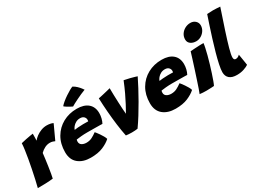

<svg xmlns="http://www.w3.org/2000/svg" viewBox="-51 -1414 2785 2084"><g transform="rotate(-30 1341.0 -372.0)"><path d="M237 -449.5Q253 -471 280.5 -491.5Q308 -512 342.5 -525.2Q377 -538.5 414 -538.5Q437 -538.5 460.8 -533.5Q484.5 -528.5 492.5 -521.5L410 -343Q400 -347.5 384.8 -352.8Q369.5 -358 348.5 -358Q316.5 -358 285.5 -342.8Q254.5 -327.5 228 -301Q225 -273.5 219.5 -230.8Q214 -188 207.2 -142.5Q200.5 -97 194 -59.5Q187.5 -22 183 -5Q142 0 90.5 1.8Q39 3.5 -9 3.5Q2 -38.5 14 -93Q26 -147.5 38 -206.8Q50 -266 60 -323.2Q70 -380.5 76.5 -428.2Q83 -476 84 -506Q113 -513.5 146.5 -520.2Q180 -527 206 -531.2Q232 -535.5 239 -536Q239 -518.5 238.5 -491.2Q238 -464 237 -449.5Z M911 -83Q871.5 -47 809.8 -20.8Q748 5.5 656 5.5Q559.5 5.5 500.8 -43.2Q442 -92 442 -185Q442 -290.5 487.8 -368.5Q533.5 -446.5 611.5 -489.2Q689.5 -532 786 -532Q877 -532 926.5 -489.2Q976 -446.5 976 -368.5Q976 -338.5 968.5 -307Q961 -275.5 947 -250Q939.5 -250.5 913.8 -251Q888 -251.5 855.8 -251.8Q823.5 -252 795.8 -252.2Q768 -252.5 757.5 -252.5Q716.5 -252.5 678.8 -249Q641 -245.5 620.5 -242Q616.5 -232 616.5 -216.5Q616.5 -188 639.8 -173.5Q663 -159 697 -159Q734.5 -159 765.2 -174.2Q796 -189.5 829 -214Q831.5 -211.5 842.8 -197.5Q854 -183.5 868 -163.2Q882 -143 894.2 -121.5Q906.5 -100 911 -83ZM653.5 -344Q669.5 -346.5 698 -349Q726.5 -351.5 763 -352Q784 -352 802.5 -351.5Q821 -351 827 -351Q828.5 -356 829 -361.5Q829.5 -367 829.5 -372.5Q828.5 -394 812.2 -409.5Q796 -425 765 -425Q736.5 -425 713.2 -412.2Q690 -399.5 674.5 -380.8Q659 -362 653.5 -344ZM867 -763.5Q893.5 -749.5 914 -729.5Q934.5 -709.5 947.8 -692Q961 -674.5 965 -668Q939.5 -659 909 -645.2Q878.5 -631.5 849.2 -617.2Q820 -603 797.5 -591Q775 -579 765.5 -572.5Q759.5 -575 740 -585.5Q720.5 -596 700.8 -608.2Q681 -620.5 674 -628.5Q688 -646 714 -667.5Q740 -689 770 -709.2Q800 -729.5 826.2 -744.2Q852.5 -759 867 -763.5Z M1383 -545.5Q1420.5 -538.5 1454 -530Q1487.5 -521.5 1509.8 -514.8Q1532 -508 1537 -506Q1511.5 -453.5 1478.2 -391Q1445 -328.5 1407.2 -262.5Q1369.5 -196.5 1329.8 -132.8Q1290 -69 1251 -14Q1220 -9 1178 -9Q1156.5 -9 1137.2 -10.5Q1118 -12 1104.5 -14Q1090 -84.5 1079.2 -167.5Q1068.5 -250.5 1061.5 -337.8Q1054.5 -425 1051.5 -509.5Q1059 -510.5 1078.5 -514.8Q1098 -519 1122.5 -524.8Q1147 -530.5 1170.2 -536.2Q1193.5 -542 1208.5 -546Q1208.5 -509.5 1210 -462Q1211.5 -414.5 1213.5 -366.2Q1215.5 -318 1218 -278.2Q1220.5 -238.5 1223 -217.5Q1247.5 -261 1272.8 -308.2Q1298 -355.5 1325.2 -413Q1352.5 -470.5 1383 -545.5Z M1974 -83Q1934.5 -47 1872.8 -20.8Q1811 5.5 1719 5.5Q1622.5 5.5 1563.8 -43.2Q1505 -92 1505 -185Q1505 -290.5 1550.8 -368.5Q1596.5 -446.5 1674.5 -489.2Q1752.5 -532 1849 -532Q1940 -532 1989.5 -489.2Q2039 -446.5 2039 -368.5Q2039 -338.5 2031.5 -307Q2024 -275.5 2010 -250Q2002.5 -250.5 1976.8 -251Q1951 -251.5 1918.8 -251.8Q1886.5 -252 1858.8 -252.2Q1831 -252.5 1820.5 -252.5Q1779.5 -252.5 1741.8 -249Q1704 -245.5 1683.5 -242Q1679.5 -232 1679.5 -216.5Q1679.5 -188 1702.8 -173.5Q1726 -159 1760 -159Q1797.5 -159 1828.2 -174.2Q1859 -189.5 1892 -214Q1894.5 -211.5 1905.8 -197.5Q1917 -183.5 1931 -163.2Q1945 -143 1957.2 -121.5Q1969.5 -100 1974 -83ZM1716.5 -344Q1732.5 -346.5 1761 -349Q1789.5 -351.5 1826 -352Q1847 -352 1865.5 -351.5Q1884 -351 1890 -351Q1891.5 -356 1892 -361.5Q1892.5 -367 1892.5 -372.5Q1891.5 -394 1875.2 -409.5Q1859 -425 1828 -425Q1799.5 -425 1776.2 -412.2Q1753 -399.5 1737.5 -380.8Q1722 -362 1716.5 -344Z M2279 -517Q2237.5 -517 2209.8 -537.5Q2182 -558 2182 -593.5Q2182 -630.5 2201.2 -659.5Q2220.5 -688.5 2252 -705.5Q2283.5 -722.5 2320 -722.5Q2357.5 -722.5 2382 -699.8Q2406.5 -677 2406.5 -643.5Q2406.5 -609.5 2388.8 -581Q2371 -552.5 2342 -534.8Q2313 -517 2279 -517ZM2201 -1Q2192 -0.5 2164.5 1.2Q2137 3 2107.5 3Q2086.5 3 2064.8 1.8Q2043 0.5 2022 -2Q2028 -15 2041.8 -55Q2055.5 -95 2073.5 -149.8Q2091.5 -204.5 2110.5 -262.8Q2129.5 -321 2145.2 -371.8Q2161 -422.5 2170.5 -454Q2190 -455.5 2221.2 -457.5Q2252.5 -459.5 2284 -460.8Q2315.5 -462 2335.5 -462Q2334.5 -445 2326.5 -406.5Q2318.5 -368 2306.5 -323Q2294.5 -277.5 2279.8 -227.8Q2265 -178 2250 -132Q2235 -86 2222.2 -51.2Q2209.5 -16.5 2201 -1Z M2627 -20.5Q2608 -6.5 2568.2 7.2Q2528.5 21 2479.5 21Q2417.5 21 2386 -6.5Q2354.5 -34 2354.5 -83.5Q2354.5 -118.5 2367 -177.5Q2379.5 -236.5 2399.5 -308.2Q2419.5 -380 2443 -455Q2466.5 -530 2488.8 -597.5Q2511 -665 2528 -714.5Q2568.5 -717.5 2602.5 -717.5Q2623.5 -717.5 2644.5 -716.2Q2665.5 -715 2691 -713Q2643.5 -573 2607 -461.5Q2570.5 -350 2549.8 -275Q2529 -200 2529 -169Q2529 -136 2553.5 -136Q2569.5 -136 2582 -142.8Q2594.5 -149.5 2604.5 -160.5Q2606 -154 2609.2 -133.8Q2612.5 -113.5 2616.5 -89Q2620.5 -64.5 2623.5 -45Q2626.5 -25.5 2627 -20.5Z"/></g></svg>

Font: Grandstander ExtraBold
Style: Italic
Weight: 800
Italic angle: -15°
Designer: Tyler Finck
Foundry: Etcetera Type Co
Version: Version 1.200; ttfautohint (v1.8.3)